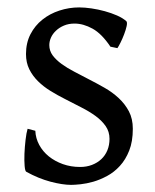

<svg xmlns="http://www.w3.org/2000/svg" viewBox="-20 -489 423 523"><path d="M341.8 -138.2Q341.8 -103.5 332 -78.9Q322.3 -54.2 306.6 -37.1Q291 -20 272 -9.8Q252.9 0.5 234.4 5.9Q215.8 11.2 199.5 12.9Q183.1 14.6 173.8 14.6Q150.4 14.6 117.4 5.9Q84.5 -2.9 51.8 -21Q48.3 -22.5 47.1 -36.9Q45.9 -51.3 46.6 -70.1Q47.4 -88.9 49.6 -107.9Q51.8 -127 55.2 -138.2L76.2 -132.8Q77.1 -112.3 86.9 -94.2Q96.7 -76.2 113 -63Q129.4 -49.8 151.1 -42Q172.9 -34.2 198.2 -34.2Q215.8 -34.2 230.5 -39.8Q245.1 -45.4 255.9 -55.4Q266.6 -65.4 272.5 -79.6Q278.3 -93.8 278.3 -110.8Q278.3 -130.4 267.8 -145.5Q257.3 -160.6 240.2 -173.1Q223.1 -185.5 201.4 -196.5Q179.7 -207.5 157.2 -219.2Q136.7 -229.5 117.7 -241.2Q98.6 -252.9 83.7 -267.6Q68.8 -282.2 59.8 -300.3Q50.8 -318.4 50.8 -341.8Q50.8 -372.1 63 -395.8Q75.2 -419.4 95.5 -435.5Q115.7 -451.7 141.8 -460.2Q168 -468.8 195.8 -468.8Q210.9 -468.8 229.2 -466.1Q247.6 -463.4 265.4 -458.5Q283.2 -453.6 298.8 -446.8Q314.5 -439.9 324.2 -431.2Q327.1 -428.2 325 -418Q322.8 -407.7 318.1 -395.5Q313.5 -383.3 308.1 -372.6Q302.7 -361.8 299.8 -357.9L280.8 -361.8Q257.3 -397 232.2 -410.9Q207 -424.8 183.1 -424.8Q167 -424.8 154.3 -419.4Q141.6 -414.1 132.6 -405.5Q123.5 -397 118.9 -386.7Q114.3 -376.5 114.3 -366.2Q114.3 -350.6 123.5 -338.1Q132.8 -325.7 147.9 -314.7Q163.1 -303.7 182.4 -293.7Q201.7 -283.7 222.2 -272.9Q243.2 -262.2 264.6 -250Q286.1 -237.8 303.2 -221.9Q320.3 -206.1 331.1 -185.8Q341.8 -165.5 341.8 -138.2Z"/></svg>

Font: Noto Serif Devanagari
Style: Bold
Weight: 700
Designer: Monotype Design Team
Foundry: Monotype Imaging Inc.
Version: Version 1.01